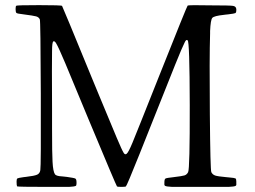

<svg xmlns="http://www.w3.org/2000/svg" viewBox="-20 -731 996 751"><path d="M454.1 0Q468.8 0 472.2 -1.5Q475.6 -2.9 526.4 -129.9Q542 -168 568.4 -235.4Q644.5 -426.8 665 -477.5Q693.4 -547.9 702.1 -564.5Q708 -577.1 711.9 -574.2L713.9 -573.2Q721.7 -570.3 722.2 -320.3Q722.7 -70.3 715.8 -57.6Q710.9 -47.9 701.7 -44.9Q692.4 -42 659.2 -38.1Q631.8 -35.2 627.4 -32.7Q623 -30.3 623 -17.6Q623 -15.6 623 -13.7Q622.1 -5.9 626 -3.9Q631.8 -1 653.3 0Q668 0 726.6 0Q751 0 764.6 0Q778.3 0 800.8 0Q859.4 0 874 0Q896.5 -1 901.4 -3.9Q905.3 -5.9 904.3 -13.7Q904.3 -16.6 904.3 -18.1Q904.3 -19.5 904.3 -21.5Q904.3 -31.2 900.9 -33.2Q897.5 -35.2 875 -37.1Q868.2 -38.1 864.3 -38.1Q832 -41 821.8 -44.4Q811.5 -47.9 806.6 -57.6Q802.7 -65.4 800.8 -285.2Q798.8 -505.9 801.8 -600.6Q801.8 -603.5 801.8 -609.4Q803.7 -653.3 810.5 -661.1Q817.4 -668.9 855.5 -672.9Q860.4 -673.8 862.3 -673.8Q866.2 -673.8 872.1 -674.8Q896.5 -677.7 900.4 -679.7Q904.3 -681.6 904.3 -691.4Q904.3 -694.3 904.3 -695.3Q903.3 -706.1 891.6 -708Q879.9 -710 809.6 -710Q716.8 -711.9 713.9 -709Q711.9 -709 601.6 -431.6Q513.7 -210 498 -172.4Q482.4 -134.8 475.6 -129.9L474.6 -128.9Q468.8 -125 463.9 -132.8Q457 -143.6 436.5 -192.4Q421.9 -226.6 368.2 -356.4Q348.6 -403.3 337.9 -429.7Q224.6 -706.1 222.7 -708Q220.7 -710.9 132.8 -710.9Q45.9 -710.9 43.5 -708.5Q41 -706.1 41 -695.3Q41 -684.6 43.9 -680.7Q45.9 -677.7 72.3 -674.8Q110.4 -669.9 121.1 -667Q131.8 -664.1 135.7 -655.3Q138.7 -650.4 139.6 -364.7Q140.6 -79.1 137.7 -65.4Q135.7 -52.7 125.5 -47.9Q115.2 -43 81.1 -39.1Q78.1 -39.1 72.3 -38.1Q51.8 -35.2 48.3 -33.2Q44.9 -31.2 44.9 -22.5Q44.9 -19.5 44.9 -18.6Q44.9 -5.9 46.9 -2Q50.8 0 161.1 0Q168 0 179.7 0Q235.4 0 250 0Q270.5 -1 276.4 -3.9Q279.3 -5.9 279.3 -13.7Q279.3 -16.6 279.3 -17.6Q279.3 -30.3 274.4 -32.7Q269.5 -35.2 241.2 -39.1Q234.4 -40 223.6 -41Q201.2 -42 195.3 -48.8Q187.5 -59.6 185.5 -98.6Q183.6 -127 183.6 -231.4Q183.6 -280.3 183.6 -308.6Q182.6 -486.3 183.6 -530.3Q183.6 -567.4 189 -569.3Q194.3 -571.3 200.2 -560.5Q209 -545.9 235.4 -483.4Q253.9 -438.5 324.2 -269.5Q434.6 -4.9 437.5 -2Q439.5 0 454.1 0Z"/></svg>

Font: Bpmf GenWan Min R
Style: R
Weight: 400
Foundry: But Ko
Version: Version 1.320